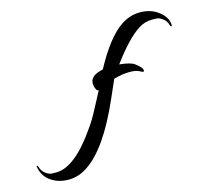

<svg xmlns="http://www.w3.org/2000/svg" viewBox="-416 -623 984 905"><g transform="rotate(-15 75.5 -170.5)"><path d="M469 -410Q469 -406 465.5 -406Q462 -406 461 -411Q455 -434 438 -446.5Q421 -459 408.5 -459.5Q396 -460 386 -460Q350 -460 319 -440Q260 -402 182 -296Q237 -291 256 -276Q293 -248 286 -235Q284 -230 268 -239.5Q252 -249 219 -249Q186 -249 142 -237Q141 -236 102 -146Q8 68 -93 136Q-138 167 -187.5 167Q-237 167 -273.5 142Q-310 117 -318 70Q-318 69 -318 67.5Q-318 66 -316 65Q-313 66 -311 70Q-305 93 -288 105.5Q-271 118 -258.5 118.5Q-246 119 -236 119Q-144 119 -32 -45Q-10 -75 18 -129Q46 -183 58 -205Q53 -203 50.5 -205Q48 -207 44.5 -214Q41 -221 39 -231.5Q37 -242 39.5 -252.5Q42 -263 54 -274Q68 -286 101 -293Q175 -430 244 -477Q289 -508 338.5 -508Q388 -508 423 -484Q469 -452 469 -410Z"/></g></svg>

Font: Arizonia
Style: Regular
Weight: 400
Designer: Robert E. Leuschke
Foundry: Robert E. Leuschke
Version: Version 1.003